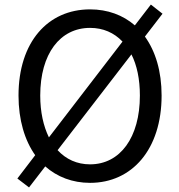

<svg xmlns="http://www.w3.org/2000/svg" viewBox="-20 -787 782 840"><path d="M374 13C558 13 687 -134 687 -369C687 -476 660 -563 614 -627L691 -727L640 -767L570 -676C518 -721 451 -746 374 -746C190 -746 61 -604 61 -369C61 -262 88 -173 134 -108L56 -6L107 33L178 -59C230 -13 297 13 374 13ZM374 -68C317 -68 269 -90 232 -130L555 -549C579 -502 592 -441 592 -369C592 -186 506 -68 374 -68ZM194 -186C170 -235 156 -297 156 -369C156 -552 243 -665 374 -665C431 -665 479 -644 516 -605Z"/></svg>

Font: Noto Sans Mono CJK HK
Style: Regular
Weight: 400
Designer: Ryoko NISHIZUKA 西塚涼子 (kana, bopomofo & ideographs); Paul D. Hunt (Latin, Greek & Cyrillic); Sandoll Communications 산돌커뮤니
Foundry: Adobe
Version: Version 2.004;hotconv 1.0.118;makeotfexe 2.5.65603